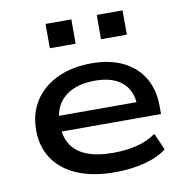

<svg xmlns="http://www.w3.org/2000/svg" viewBox="-81 -792 850 879"><g transform="rotate(-10 344.0 -353.0)"><path d="M384 9Q284 9 211.5 -21Q139 -51 100 -108Q61 -165 61 -243Q61 -320 98 -378Q135 -436 203.5 -468.5Q272 -501 363 -501Q448 -501 509.5 -471Q571 -441 604 -385.5Q637 -330 637 -252V-217H149V-290H560L537 -271Q536 -344 491.5 -382Q447 -420 365 -420Q305 -420 262.5 -401Q220 -382 196.5 -345.5Q173 -309 173 -258V-249Q173 -194 196.5 -156.5Q220 -119 268.5 -99.5Q317 -80 392 -80Q452 -80 503 -93Q554 -106 591 -133L625 -55Q587 -24 522.5 -7.5Q458 9 384 9ZM426 -602V-715H546V-602ZM188 -602V-715H308V-602Z"/></g></svg>

Font: Nunito Sans 10pt Expanded SemiBold
Style: Regular
Weight: 600
Width: 7
Designer: Vernon Adams
Foundry: Vernon Adams
Version: Version 3.101;gftools[0.9.27]